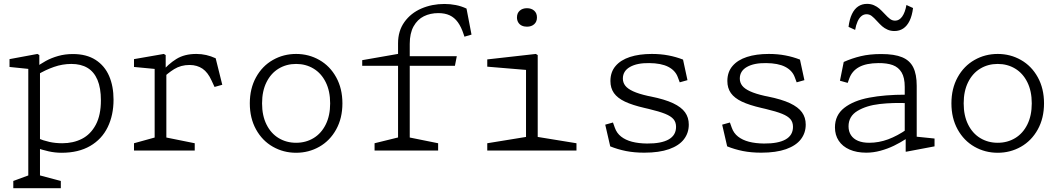

<svg xmlns="http://www.w3.org/2000/svg" viewBox="-20 -798 5620 1018"><path d="M50.5 161.5 141.5 128 130 155V-457.5L152 -430.5L30.5 -443V-484.5L178.5 -512L188.5 -506V-433.5L192 -426.5V160L176.5 128L302.5 161.5V200H50.5ZM161 -17.5V-73Q164 -71.5 176.5 -66.5Q210.5 -52.5 242.2 -45.5Q274 -38.5 310 -38.5Q368.5 -38.5 414.5 -62Q460.5 -85.5 487.8 -136.5Q515 -187.5 515 -266Q515 -331.5 496.8 -374.5Q478.5 -417.5 443.8 -438.2Q409 -459 358.5 -459Q311.5 -459 266.2 -443.2Q221 -427.5 177 -401Q173.5 -399 170.5 -397Q167.5 -395 164.5 -393V-437Q194 -459 223.2 -475Q252.5 -491 288.5 -501.2Q324.5 -511.5 366.5 -511.5Q438.5 -511.5 486.8 -480.5Q535 -449.5 558.5 -395.2Q582 -341 582 -269.5Q582 -187.5 551 -123.8Q520 -60 458 -24Q396 12 307 12Q271.5 12 238.2 4.5Q205 -3 161 -17.5Z M690.5 -38.5 811.5 -72 800 -45V-457.5L822 -430.5L690.5 -443V-484.5L848.5 -512L858.5 -506V-426.5L862 -419.5V-40L846.5 -72L1012.5 -38.5V0H690.5ZM986.5 -453.5H985Q939 -453.5 903.5 -431.5Q868 -409.5 836 -377L835.5 -376.5V-414.5Q872 -458.5 915 -485.2Q958 -512 1021 -512Q1048.5 -512 1073.5 -506.2Q1098.5 -500.5 1123.5 -489L1158.5 -348.5L1117.5 -337L1101.5 -371.5Q1082 -414.5 1053.8 -433.8Q1025.5 -453 986.5 -453.5Z M1304.5 -250Q1304.5 -328.5 1337.5 -388.2Q1370.5 -448 1426.8 -480Q1483 -512 1550 -512Q1617 -512 1673.2 -480Q1729.5 -448 1762.5 -388.2Q1795.5 -328.5 1795.5 -250Q1795.5 -171.5 1762.5 -111.8Q1729.5 -52 1673.2 -20Q1617 12 1550 12Q1483 12 1426.8 -20Q1370.5 -52 1337.5 -111.8Q1304.5 -171.5 1304.5 -250ZM1730.5 -250Q1730.5 -315 1707 -362.2Q1683.5 -409.5 1642.5 -434.2Q1601.5 -459 1550 -459Q1498.5 -459 1457.5 -434.2Q1416.5 -409.5 1393 -362.2Q1369.5 -315 1369.5 -250Q1369.5 -185 1393 -137.8Q1416.5 -90.5 1457.5 -65.8Q1498.5 -41 1550 -41Q1601.5 -41 1642.5 -65.8Q1683.5 -90.5 1707 -137.8Q1730.5 -185 1730.5 -250Z M1966 -38.5 2102 -72 2090.5 -45V-469.5V-568.5Q2090.5 -634 2124.2 -681.2Q2158 -728.5 2214.2 -752.8Q2270.5 -777 2336.5 -777Q2367 -777 2396.5 -771.2Q2426 -765.5 2453.5 -752.5L2480 -614.5L2442.5 -603.5L2438.5 -615.5Q2425.5 -655.5 2407.5 -680.2Q2389.5 -705 2364.2 -716.8Q2339 -728.5 2304 -728.5Q2261.5 -728.5 2227.5 -711.8Q2193.5 -695 2173 -658.5Q2152.5 -622 2152.5 -565.5V-469.5V-40L2137 -72L2303 -38.5V0H1966ZM1900.5 -479 2118 -517V-500H2402L2392 -449H1900.5Z M2563.5 -38.5 2784.5 -74.5 2769 -42.5V-452.5L2791 -425.5L2563.5 -444.5V-483L2821 -512L2831 -506V-42.5L2815.5 -74.5L3036.5 -38.5V0H2563.5ZM2721 -705.5Q2721 -728.5 2735.8 -741.5Q2750.5 -754.5 2774 -754.5Q2797.5 -754.5 2812.2 -741.5Q2827 -728.5 2827 -705.5Q2827 -682.5 2812.2 -669.5Q2797.5 -656.5 2774 -656.5Q2758.5 -656.5 2746.5 -662.2Q2734.5 -668 2727.8 -679.2Q2721 -690.5 2721 -705.5Z M3215.5 -22 3189 -137 3230 -148.5 3240 -120.5Q3250 -92 3273.2 -73.8Q3296.5 -55.5 3331 -46.5Q3365.5 -37.5 3410.5 -37Q3486.5 -36.5 3525.5 -58.8Q3564.5 -81 3564.5 -125.5Q3564.5 -150 3551 -166Q3537.5 -182 3506.8 -194.5Q3476 -207 3419.5 -220.5L3398 -225.5Q3333 -240.5 3293.5 -259.2Q3254 -278 3235.2 -304.5Q3216.5 -331 3216.5 -368.5Q3216.5 -416 3243.8 -448Q3271 -480 3320.2 -496Q3369.5 -512 3436 -512Q3483 -512 3523.8 -504.2Q3564.5 -496.5 3601.5 -482L3625 -373L3584 -361.5L3573.5 -389.5Q3560.5 -424.5 3523 -443.8Q3485.5 -463 3422 -463.5Q3358 -464.5 3320.2 -443Q3282.5 -421.5 3282.5 -381.5Q3282.5 -360.5 3295 -344Q3307.5 -327.5 3336.8 -314Q3366 -300.5 3415 -289.5L3430 -286.5Q3504.5 -271.5 3548.5 -250.8Q3592.5 -230 3612.2 -202.5Q3632 -175 3632 -137.5Q3632 -93 3606.2 -59.5Q3580.5 -26 3527.8 -7.2Q3475 11.5 3396 11.5Q3343 11.5 3299 2.8Q3255 -6 3215.5 -22Z M3835.5 -22 3809 -137 3850 -148.5 3860 -120.5Q3870 -92 3893.2 -73.8Q3916.5 -55.5 3951 -46.5Q3985.5 -37.5 4030.5 -37Q4106.5 -36.5 4145.5 -58.8Q4184.5 -81 4184.5 -125.5Q4184.5 -150 4171 -166Q4157.5 -182 4126.8 -194.5Q4096 -207 4039.5 -220.5L4018 -225.5Q3953 -240.5 3913.5 -259.2Q3874 -278 3855.2 -304.5Q3836.5 -331 3836.5 -368.5Q3836.5 -416 3863.8 -448Q3891 -480 3940.2 -496Q3989.5 -512 4056 -512Q4103 -512 4143.8 -504.2Q4184.5 -496.5 4221.5 -482L4245 -373L4204 -361.5L4193.5 -389.5Q4180.5 -424.5 4143 -443.8Q4105.5 -463 4042 -463.5Q3978 -464.5 3940.2 -443Q3902.5 -421.5 3902.5 -381.5Q3902.5 -360.5 3915 -344Q3927.5 -327.5 3956.8 -314Q3986 -300.5 4035 -289.5L4050 -286.5Q4124.5 -271.5 4168.5 -250.8Q4212.5 -230 4232.2 -202.5Q4252 -175 4252 -137.5Q4252 -93 4226.2 -59.5Q4200.5 -26 4147.8 -7.2Q4095 11.5 4016 11.5Q3963 11.5 3919 2.8Q3875 -6 3835.5 -22Z M4782 -68.5 4777 -79.5V-337.5Q4777 -386 4760.5 -413.8Q4744 -441.5 4713.5 -452.8Q4683 -464 4637 -463.5Q4572.5 -463 4535 -442.5Q4497.5 -422 4483 -382L4474.5 -358.5L4433.5 -370L4453.5 -469.5Q4497 -489 4544 -500.2Q4591 -511.5 4652.5 -511.5Q4722.5 -511.5 4763.2 -494.5Q4804 -477.5 4822.2 -440.8Q4840.5 -404 4840.5 -343V-50L4818 -75.5L4935 -63.5V-22L4787 6H4782ZM4407 -122.5Q4407 -187.5 4456.2 -226Q4505.5 -264.5 4588.5 -280.2Q4671.5 -296 4781 -296L4794.5 -251Q4714.5 -254.5 4644.2 -246.5Q4574 -238.5 4526.5 -210Q4479 -181.5 4479 -128Q4479 -101 4492 -81.2Q4505 -61.5 4529.5 -51.2Q4554 -41 4588.5 -41Q4639.5 -41 4688.8 -59.2Q4738 -77.5 4788.5 -112.5V-64.5L4785.5 -62.5Q4754 -42 4720 -25.5Q4686 -9 4648.2 1.2Q4610.5 11.5 4573 11.5Q4522 11.5 4484.5 -5Q4447 -21.5 4427 -51.8Q4407 -82 4407 -122.5ZM4630.5 -685.5Q4613.5 -704.5 4601.5 -713.5Q4589.5 -722.5 4574.5 -722.5Q4559.5 -722.5 4547.5 -712.8Q4535.5 -703 4527 -684.2Q4518.5 -665.5 4514 -639.5L4479 -655.5Q4484 -696 4497 -723.2Q4510 -750.5 4530.2 -764Q4550.5 -777.5 4577 -777.5Q4597.5 -777.5 4613.8 -770.2Q4630 -763 4641.8 -752.8Q4653.5 -742.5 4669.5 -725.5Q4687 -706.5 4699 -697.5Q4711 -688.5 4726 -688.5Q4748 -688.5 4763.5 -710.2Q4779 -732 4786 -771.5L4821 -755.5Q4816 -715 4802.8 -687.8Q4789.5 -660.5 4769.2 -647Q4749 -633.5 4722.5 -633.5Q4702 -633.5 4685.8 -640.8Q4669.5 -648 4657.5 -658.5Q4645.5 -669 4630.5 -685.5Z M5024.5 -250Q5024.5 -328.5 5057.5 -388.2Q5090.5 -448 5146.8 -480Q5203 -512 5270 -512Q5337 -512 5393.2 -480Q5449.5 -448 5482.5 -388.2Q5515.5 -328.5 5515.5 -250Q5515.5 -171.5 5482.5 -111.8Q5449.5 -52 5393.2 -20Q5337 12 5270 12Q5203 12 5146.8 -20Q5090.5 -52 5057.5 -111.8Q5024.5 -171.5 5024.5 -250ZM5450.5 -250Q5450.5 -315 5427 -362.2Q5403.5 -409.5 5362.5 -434.2Q5321.5 -459 5270 -459Q5218.5 -459 5177.5 -434.2Q5136.5 -409.5 5113 -362.2Q5089.5 -315 5089.5 -250Q5089.5 -185 5113 -137.8Q5136.5 -90.5 5177.5 -65.8Q5218.5 -41 5270 -41Q5321.5 -41 5362.5 -65.8Q5403.5 -90.5 5427 -137.8Q5450.5 -185 5450.5 -250Z"/></svg>

Font: Monaspace Xenon Var
Style: Regular
Weight: 400
Designer: Riley Cran and the Lettermatic Team
Version: Version 1.000 (Monaspace Xenon Var)